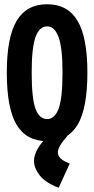

<svg xmlns="http://www.w3.org/2000/svg" viewBox="-20 -652 440 903"><path d="M202 12Q105 12 58.5 -64.5Q12 -141 12 -311Q12 -477 58.5 -554.5Q105 -632 202 -632Q298 -632 344.5 -554.5Q391 -477 391 -311Q391 -141 344.5 -64.5Q298 12 202 12ZM202 -92Q237 -92 255.5 -140.5Q274 -189 274 -312Q274 -427 255.5 -477.5Q237 -528 202 -528Q165 -528 147 -477.5Q129 -427 129 -312Q129 -189 147 -140.5Q165 -92 202 -92ZM308 117 256 231Q193 207 166.5 172.5Q140 138 140 105Q140 69 170.5 27.5Q201 -14 259 -48L298 -14Q252 38 252 64Q252 97 308 117Z"/></svg>

Font: Inconsolata Condensed Black
Style: Regular
Weight: 900
Width: 3
Monospace: yes
Designer: Raph Levien, Cyreal, Brenton Simpson
Foundry: Raph Levien, Cyreal, Google
Version: Version 3.001; ttfautohint (v1.8.2.53-6de2)